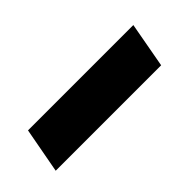

<svg xmlns="http://www.w3.org/2000/svg" viewBox="6 -635 567 567"><g transform="rotate(-45 290.0 -351.0)"><path d="M49.8 -279.8 76.2 -421.9H516.1L490.2 -279.8Z"/></g></svg>

Font: SVN-Poppins
Style: Bold Italic
Weight: 700
Italic angle: -10°
Designer: Ninad Kale (Devanagari), Jonny Pinhorn (Latin)
Foundry: Indian Type Foundry
Version: Version 3.002 2017